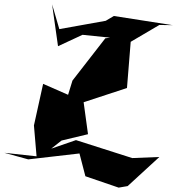

<svg xmlns="http://www.w3.org/2000/svg" viewBox="-41 -764 809 877"><path d="M240 -122 361 -151 341 -297 539 -362 556 -573 687 -650 748 -649 479 -691 442 -669 230 -631 197 -744 224 -553 336 -605 462 -592 440 -589 290 -396 270 -331 156 -381 114 -191 126 -50 -21 -66 88 -36 322 -63 349 41 501 93 542 86 687 -47 563 -42 306 -124 193 -85Z"/></svg>

Font: Asimov Silicon
Style: Regular
Weight: 400
Designer: Google
Version: Version 2.000980; 2014